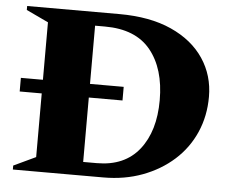

<svg xmlns="http://www.w3.org/2000/svg" viewBox="-49 -716 918 772"><g transform="rotate(5 410.0 -330.0)"><path d="M30 0V-16L119 -58V-315H30V-370H119V-602L30 -644V-660H402Q526 -660 612.5 -621Q699 -582 744.5 -514Q790 -446 790 -360Q790 -282 761 -216Q732 -150 678.5 -102Q625 -54 553 -27Q481 0 395 0ZM445 -315H309V-55H364Q476 -55 535 -129.5Q594 -204 594 -329Q594 -456 533.5 -530.5Q473 -605 349 -605H309V-370H445Z"/></g></svg>

Font: Spectral SC ExtraBold
Style: Regular
Weight: 800
Designer: Jean-Baptiste Levee
Foundry: Production Type
Version: Version 2.001